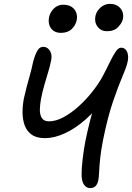

<svg xmlns="http://www.w3.org/2000/svg" viewBox="-20 -952 677 984"><path d="M442.6 12Q424 12 412.1 -3.3Q400.2 -18.6 398.4 -47.6Q397.4 -86 403.5 -136.5Q409.6 -187 417.6 -229Q428.4 -281.6 442 -335Q455.6 -388.4 471.7 -436.9Q487.8 -485.4 503.6 -522L517.6 -451.8Q471.2 -385.6 417.9 -339Q364.6 -292.4 311.1 -268.2Q257.6 -244 210.6 -244Q167 -244 141.9 -262.3Q116.8 -280.6 106.2 -310.5Q95.6 -340.4 95.5 -376.7Q95.4 -413 102.8 -449.2Q109.2 -478.4 117.2 -508.5Q125.2 -538.6 133.8 -569Q142.4 -599.4 148.4 -629.2Q155.4 -659.4 168 -685.7Q180.6 -712 201.8 -712Q215.6 -712 226.3 -702.9Q237 -693.8 241.8 -677.9Q246.6 -662 241.6 -640.4Q237.6 -618.4 227.9 -586.1Q218.2 -553.8 207.7 -517.7Q197.2 -481.6 190.4 -446Q185 -417.8 184.3 -391.4Q183.6 -365 194.2 -347.6Q204.8 -330.2 231 -330.2Q266.8 -330.2 306 -351.5Q345.2 -372.8 382.8 -406.7Q420.4 -440.6 452.5 -481.1Q484.6 -521.6 505 -559Q525.4 -597 541.6 -630.9Q557.8 -664.8 572.1 -686.2Q586.4 -707.6 600 -707.6Q615.6 -707.6 624.4 -697.4Q633.2 -687.2 635.7 -670.6Q638.2 -654 634 -635.4Q629.4 -611.4 608.4 -562.5Q587.4 -513.6 560 -434.2Q532.6 -354.8 508.8 -237.8Q497.8 -182.6 493.5 -141.4Q489.2 -100.2 488.1 -71.6Q487 -43 483.4 -26.6Q481 -14.2 475.5 -5.5Q470 3.2 461.9 7.6Q453.8 12 442.6 12ZM528.4 -792Q497.8 -792 480.3 -815Q462.8 -838 469 -869.8Q474.4 -895.2 495.5 -913.7Q516.6 -932.2 543.6 -932.2Q568.4 -932.2 584.8 -920.7Q601.2 -909.2 607.6 -891.4Q614 -873.6 609.8 -854.4Q606.2 -835.6 585.8 -813.8Q565.4 -792 528.4 -792ZM292 -783.6Q269.6 -783.6 254.5 -794.1Q239.4 -804.6 233.2 -823.2Q227 -841.8 231.4 -863.6Q237 -889.8 256.6 -908.8Q276.2 -927.8 302.8 -927.8Q331.4 -927.8 348.1 -916.2Q364.8 -904.6 371 -886.4Q377.2 -868.2 372.8 -847.4Q367.6 -822.6 347.6 -803.1Q327.6 -783.6 292 -783.6Z"/></svg>

Font: Shantell Sans Light
Style: Italic
Weight: 300
Italic angle: -11°
Designer: Stephen Nixon, Anya Danilova, Shantell Martin
Foundry: Arrow Type
Version: Version 1.008;[ac192a2d6]